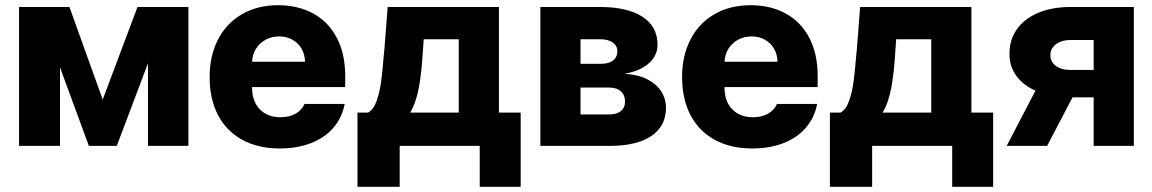

<svg xmlns="http://www.w3.org/2000/svg" viewBox="-20 -557 4397 733"><path d="M504.9 -530.3H699.2V0H544.9V-315.4L425.8 0H319.3L209 -299.8V0H52.7V-530.3H245.1L372.1 -176.8Z M780.3 -262.7Q780.3 -344.2 812.5 -406.5Q844.7 -468.8 904.1 -502.9Q963.4 -537.1 1042 -537.1Q1117.2 -537.1 1175 -505.9Q1232.9 -474.6 1265.4 -413.6Q1297.9 -352.5 1297.9 -266.6V-224.6H942.4V-221.7Q942.4 -170.4 971.7 -139.9Q1001 -109.4 1050.8 -109.4Q1084 -109.4 1108.2 -122.8Q1132.3 -136.2 1142.6 -160.2H1295.9Q1286.1 -108.4 1253.4 -70.1Q1220.7 -31.7 1168.2 -11Q1115.7 9.8 1047.9 9.8Q965.3 9.8 905 -23.2Q844.7 -56.2 812.5 -117.4Q780.3 -178.7 780.3 -262.7ZM1144.5 -321.3Q1144 -349.1 1131.3 -371.1Q1118.7 -393.1 1096.2 -405.5Q1073.7 -418 1045.9 -418Q1017.1 -418 993.9 -405.3Q970.7 -392.6 957 -370.6Q943.4 -348.6 942.4 -321.3Z M1344.7 -127H1384.8Q1405.8 -137.7 1417.7 -171.4Q1429.7 -205.1 1435.1 -246.1Q1440.4 -287.1 1445.3 -347.7L1447.3 -366.2L1460 -530.3H1884.8V-127H1967.8V156.2H1811.5V0H1505.9V156.2H1344.7ZM1731.4 -127V-407.2H1597.7L1594.7 -366.2Q1589.4 -275.9 1578.4 -219.2Q1567.4 -162.6 1545.9 -127Z M2043 -530.3H2271.5Q2374.5 -530.3 2432.4 -493.2Q2490.2 -456.1 2490.2 -386.7Q2490.2 -344.7 2457 -315.2Q2423.8 -285.6 2364.3 -275.4Q2415 -272.5 2450.7 -254.4Q2486.3 -236.3 2504.4 -208Q2522.5 -179.7 2522.5 -145.5Q2522.5 -75.7 2466.8 -37.8Q2411.1 0 2306.6 0H2043ZM2366.2 -168.9Q2366.2 -193.8 2350.3 -208.3Q2334.5 -222.7 2306.6 -222.7H2196.3V-120.1H2306.6Q2334.5 -120.1 2350.3 -133.1Q2366.2 -146 2366.2 -168.9ZM2336.9 -361.3Q2336.9 -382.3 2319.3 -394.8Q2301.8 -407.2 2271.5 -407.2H2196.3V-313.5H2275.4Q2304.2 -313.5 2320.6 -326.2Q2336.9 -338.9 2336.9 -361.3Z M2584 -262.7Q2584 -344.2 2616.2 -406.5Q2648.4 -468.8 2707.8 -502.9Q2767.1 -537.1 2845.7 -537.1Q2920.9 -537.1 2978.8 -505.9Q3036.6 -474.6 3069.1 -413.6Q3101.6 -352.5 3101.6 -266.6V-224.6H2746.1V-221.7Q2746.1 -170.4 2775.4 -139.9Q2804.7 -109.4 2854.5 -109.4Q2887.7 -109.4 2911.9 -122.8Q2936 -136.2 2946.3 -160.2H3099.6Q3089.8 -108.4 3057.1 -70.1Q3024.4 -31.7 2971.9 -11Q2919.4 9.8 2851.6 9.8Q2769 9.8 2708.7 -23.2Q2648.4 -56.2 2616.2 -117.4Q2584 -178.7 2584 -262.7ZM2948.2 -321.3Q2947.8 -349.1 2935.1 -371.1Q2922.4 -393.1 2899.9 -405.5Q2877.4 -418 2849.6 -418Q2820.8 -418 2797.6 -405.3Q2774.4 -392.6 2760.7 -370.6Q2747.1 -348.6 2746.1 -321.3Z M3148.4 -127H3188.5Q3209.5 -137.7 3221.4 -171.4Q3233.4 -205.1 3238.8 -246.1Q3244.1 -287.1 3249 -347.7L3251 -366.2L3263.7 -530.3H3688.5V-127H3771.5V156.2H3615.2V0H3309.6V156.2H3148.4ZM3535.2 -127V-407.2H3401.4L3398.4 -366.2Q3393.1 -275.9 3382.1 -219.2Q3371.1 -162.6 3349.6 -127Z M4155.3 -185.5H4074.7L3977.5 0H3823.2L3933.1 -210.9Q3885.3 -231.9 3859.4 -268.3Q3833.5 -304.7 3834 -351.6Q3833.5 -404.3 3861.8 -444.8Q3890.1 -485.4 3943.1 -507.8Q3996.1 -530.3 4067.4 -530.3H4308.6V0H4155.3ZM4067.4 -290H4155.3V-404.3H4067.4Q4042.5 -404.3 4024.9 -396.2Q4007.3 -388.2 3998.5 -375Q3989.7 -361.8 3990.2 -346.7Q3989.3 -322.8 4009.8 -306.4Q4030.3 -290 4067.4 -290Z"/></svg>

Font: Pretendard GOV ExtraBold
Style: Regular
Weight: 800
Designer: Base glyphs from Inter by Rasmus Andersson; Hangeul glyphs from Noto Sans CJK(Source Han Sans) by Jang Soo-young and Kan
Foundry: Kil Hyung-jin
Version: Version 1.309